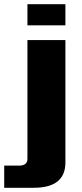

<svg xmlns="http://www.w3.org/2000/svg" viewBox="-70 -680 390 910"><path d="M-50 105H20Q60 105 60 73V-490H240V90Q240 210 90 210H-50ZM60 -560V-660H240V-560Z"/></svg>

Font: Xolonium
Style: Bold
Weight: 700
Designer: Severin Meyer
Version: Version 4.2